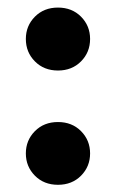

<svg xmlns="http://www.w3.org/2000/svg" viewBox="-20 -490 314 520"><path d="M137 -159.5Q175 -159.5 199.5 -134.8Q224 -110 224 -74.5Q224 -39 199.5 -14.2Q175 10.5 137 10.5Q99 10.5 74.5 -14.2Q50 -39 50 -74.5Q50 -110 74.5 -134.8Q99 -159.5 137 -159.5ZM137 -469.5Q175 -469.5 199.5 -444.8Q224 -420 224 -384.5Q224 -348.5 199.5 -323.8Q175 -299 137 -299Q99 -299 74.5 -323.8Q50 -348.5 50 -384.5Q50 -420 74.5 -444.8Q99 -469.5 137 -469.5Z"/></svg>

Font: Newsreader 36pt
Style: Bold
Weight: 700
Designer: Hugues Gentile
Foundry: Production Type
Version: Version 1.003